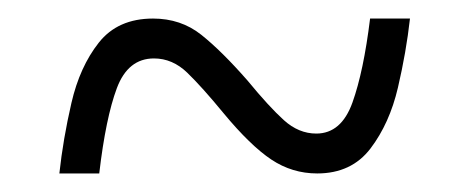

<svg xmlns="http://www.w3.org/2000/svg" viewBox="-20 -460 505 207"><path d="M44 -273Q48 -310 57 -349Q66 -388 86.5 -414Q107 -440 145 -440Q175 -440 197 -422.5Q219 -405 247 -373Q270 -345 286 -330.5Q302 -316 321 -316Q348 -316 360 -349.5Q372 -383 379 -440H422Q418 -404 409 -365.5Q400 -327 379.5 -300Q359 -273 322 -273Q295 -273 272.5 -288Q250 -303 221 -338Q198 -366 182 -381.5Q166 -397 146 -397Q118 -397 106 -365Q94 -333 87 -273Z"/></svg>

Font: Noto Serif Condensed Light
Style: Regular
Weight: 300
Width: 3
Designer: Monotype Design Team
Foundry: Monotype Imaging Inc.
Version: Version 2.013